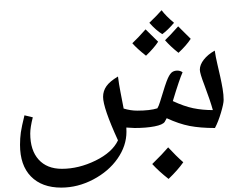

<svg xmlns="http://www.w3.org/2000/svg" viewBox="-20 -562 1053 843"><path d="M571.3 0 534.7 -2 535.2 16.6Q535.2 78.1 496.1 134.3Q457 190.4 389.2 226.1Q321.3 261.7 249 261.7Q163.6 261.7 115.7 212.6Q67.9 163.6 67.9 73.7Q67.9 44.9 71.5 19.3Q75.2 -6.3 87.4 -55.7L124 -46.9Q112.8 -2.9 112.8 24.4Q112.8 97.7 149.4 138.4Q186 179.2 251.5 179.2Q325.7 179.2 399.4 143.1Q473.1 106.9 498 54.2Q432.6 -88.9 432.6 -136.7Q432.6 -162.6 447.3 -183.6Q461.9 -204.6 498 -226.1Q502.4 -190.9 508.8 -158.7L522.9 -85.4Q553.2 -76.2 582.5 -76.2Q638.7 -76.2 670.9 -86.4Q676.8 -95.7 682.6 -114.7Q707.5 -198.2 717.5 -219.5Q727.5 -240.7 737.1 -246.3Q746.6 -252 758.3 -252Q772 -252 781.7 -244.6Q768.1 -215.3 738.8 -118.2Q788.1 -95.2 828.4 -86.9Q868.7 -78.6 914.6 -78.6Q903.3 -119.6 877.4 -188.5Q857.4 -240.2 857.4 -255.9Q857.4 -277.8 875 -300.3Q892.6 -322.8 922.9 -339.8Q927.2 -310.5 934.1 -281.7Q940.9 -252.9 947 -225.3Q953.1 -197.8 957.5 -171.9Q961.9 -146 961.9 -123Q961.9 -106.9 950.2 -67.4Q938.5 -27.8 923.8 0Q859.4 0 812.5 -9Q765.6 -18.1 711.9 -43L703.1 -26.9Q694.8 -14.2 658.2 -7.1Q621.6 0 571.3 0ZM689.9 -330.1ZM718.3 29.3ZM718.3 76.2ZM744.1 -461.9Q715.3 -428.2 692.4 -412.1Q664.6 -429.2 635.7 -461.9Q666 -490.7 689.5 -517.1Q708 -492.2 744.1 -461.9ZM674.3 -378.9Q656.7 -351.6 621.1 -317.4Q582 -348.1 561 -372.1Q585 -394.5 619.1 -433.1Q629.9 -421.9 674.3 -378.9ZM817.4 -391.6Q798.3 -362.3 763.7 -330.1Q729 -357.4 704.6 -385.3Q722.7 -401.9 762.2 -446.3ZM689.9 -330.1ZM689.5 -541.5ZM784.7 150.4Q761.2 184.1 720.2 223.6Q677.2 189.9 648.4 158.2Q693.4 114.3 718.3 85Q752.9 122.6 784.7 150.4ZM717.8 158.2ZM718.3 75.2ZM720.2 233.4ZM718.3 60.5Z"/></svg>

Font: Noto Naskh Arabic
Style: Regular
Weight: 400
Designer: Monotype Design team
Foundry: Monotype Imaging Inc.
Version: Version 1.01